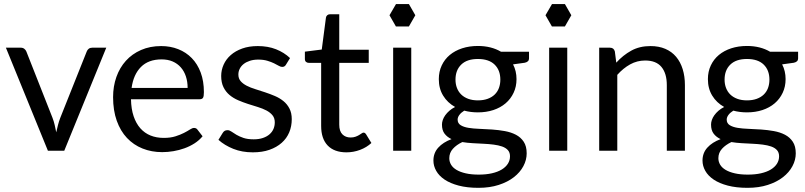

<svg xmlns="http://www.w3.org/2000/svg" viewBox="-20 -741 3960 944"><path d="M9 -506.5H82Q92.5 -506.5 99.5 -501Q106.5 -495.5 109.5 -488L238 -162Q245 -144 249 -126Q253 -108 256.5 -90.5Q260.5 -108 265 -126Q269.5 -144 276.5 -162L406.5 -488Q409.5 -496 416.2 -501.2Q423 -506.5 433 -506.5H502.5L296 0H215.5Z M772.5 -514.5Q818 -514.5 856.5 -499.2Q895 -484 923 -455.2Q951 -426.5 966.8 -384.2Q982.5 -342 982.5 -288Q982.5 -267 978 -260Q973.5 -253 961 -253H624Q625 -205 637 -169.5Q649 -134 670 -110.2Q691 -86.5 720 -74.8Q749 -63 785 -63Q818.5 -63 842.8 -70.8Q867 -78.5 884.5 -87.5Q902 -96.5 913.8 -104.2Q925.5 -112 934 -112Q945 -112 951 -103.5L976 -71Q959.5 -51 936.5 -36.2Q913.5 -21.5 887.2 -12Q861 -2.5 833 2.2Q805 7 777.5 7Q725 7 680.8 -10.8Q636.5 -28.5 604.2 -62.8Q572 -97 554 -147.5Q536 -198 536 -263.5Q536 -316.5 552.2 -362.5Q568.5 -408.5 599 -442.2Q629.5 -476 673.5 -495.2Q717.5 -514.5 772.5 -514.5ZM774.5 -449Q710 -449 673 -411.8Q636 -374.5 627 -308.5H902.5Q902.5 -339.5 894 -365.2Q885.5 -391 869 -409.8Q852.5 -428.5 828.8 -438.8Q805 -449 774.5 -449Z M1386 -423Q1380 -412 1367.5 -412Q1360 -412 1350.5 -417.5Q1341 -423 1327.2 -429.8Q1313.5 -436.5 1294.5 -442.2Q1275.5 -448 1249.5 -448Q1227 -448 1209 -442.2Q1191 -436.5 1178.2 -426.5Q1165.5 -416.5 1158.8 -403.2Q1152 -390 1152 -374.5Q1152 -355 1163.2 -342Q1174.5 -329 1193 -319.5Q1211.5 -310 1235 -302.8Q1258.5 -295.5 1283.2 -287.2Q1308 -279 1331.5 -269Q1355 -259 1373.5 -244Q1392 -229 1403.2 -207.2Q1414.5 -185.5 1414.5 -155Q1414.5 -120 1402 -90.2Q1389.5 -60.5 1365 -38.8Q1340.5 -17 1305 -4.5Q1269.5 8 1223 8Q1170 8 1127 -9.2Q1084 -26.5 1054 -53.5L1075 -87.5Q1079 -94 1084.5 -97.5Q1090 -101 1099 -101Q1108 -101 1118 -94Q1128 -87 1142.2 -78.5Q1156.5 -70 1176.8 -63Q1197 -56 1227.5 -56Q1253.5 -56 1273 -62.8Q1292.5 -69.5 1305.5 -81Q1318.5 -92.5 1324.8 -107.5Q1331 -122.5 1331 -139.5Q1331 -160.5 1319.8 -174.2Q1308.5 -188 1290 -197.8Q1271.5 -207.5 1247.8 -214.8Q1224 -222 1199.2 -230Q1174.5 -238 1150.8 -248.2Q1127 -258.5 1108.5 -274Q1090 -289.5 1078.8 -312.2Q1067.5 -335 1067.5 -367.5Q1067.5 -396.5 1079.5 -423.2Q1091.5 -450 1114.5 -470.2Q1137.5 -490.5 1171 -502.5Q1204.5 -514.5 1247.5 -514.5Q1297.5 -514.5 1337.2 -498.8Q1377 -483 1406 -455.5Z M1683.5 8Q1623.5 8 1591.2 -25.5Q1559 -59 1559 -122V-432H1498Q1490 -432 1484.5 -436.8Q1479 -441.5 1479 -451.5V-487L1562 -497.5L1582.5 -654Q1583.5 -661.5 1589 -666.2Q1594.5 -671 1603 -671H1648V-496.5H1793V-432H1648V-128Q1648 -96 1663.5 -80.5Q1679 -65 1703.5 -65Q1717.5 -65 1727.8 -68.8Q1738 -72.5 1745.5 -77Q1753 -81.5 1758.2 -85.2Q1763.5 -89 1767.5 -89Q1774.5 -89 1780 -80.5L1806 -38Q1783 -16.5 1750.5 -4.2Q1718 8 1683.5 8Z M2002 -506.5V0H1913V-506.5ZM2022 -666 1990.5 -721H1927L1895 -666L1926.5 -611H1990.5Z M2329.5 -515Q2362.5 -515 2391.2 -507.8Q2420 -500.5 2443.5 -486.5H2581V-453.5Q2581 -437 2560 -432.5L2502.5 -424.5Q2519.5 -392 2519.5 -352Q2519.5 -315 2505.2 -284.8Q2491 -254.5 2465.8 -233Q2440.5 -211.5 2405.8 -200Q2371 -188.5 2329.5 -188.5Q2294 -188.5 2262.5 -197Q2246.5 -187 2238.2 -175.5Q2230 -164 2230 -153Q2230 -135 2244.5 -125.8Q2259 -116.5 2283 -112.5Q2307 -108.5 2337.5 -107.5Q2368 -106.5 2399.8 -104.2Q2431.5 -102 2462 -96.5Q2492.5 -91 2516.5 -78.5Q2540.5 -66 2555 -44Q2569.5 -22 2569.5 13Q2569.5 45.5 2553.2 76Q2537 106.5 2506.5 130.2Q2476 154 2432 168.2Q2388 182.5 2332.5 182.5Q2277 182.5 2235.2 171.5Q2193.5 160.5 2166 142Q2138.5 123.5 2124.8 99.2Q2111 75 2111 48.5Q2111 11 2134.8 -15.2Q2158.5 -41.5 2200 -57Q2178.5 -67 2165.8 -83.8Q2153 -100.5 2153 -128.5Q2153 -139.5 2157 -151.2Q2161 -163 2169.2 -174.5Q2177.5 -186 2189.5 -196.5Q2201.5 -207 2217.5 -215Q2180 -236 2158.8 -270.8Q2137.5 -305.5 2137.5 -352Q2137.5 -389 2151.8 -419.2Q2166 -449.5 2191.5 -470.8Q2217 -492 2252.2 -503.5Q2287.5 -515 2329.5 -515ZM2487.5 27.5Q2487.5 8.5 2477 -3Q2466.5 -14.5 2448.5 -20.8Q2430.5 -27 2407 -30Q2383.5 -33 2357.5 -34.2Q2331.5 -35.5 2304.5 -37Q2277.5 -38.5 2253 -42.5Q2224.5 -29 2206.8 -9.5Q2189 10 2189 37Q2189 54 2197.8 68.8Q2206.5 83.5 2224.5 94.2Q2242.5 105 2269.8 111.2Q2297 117.5 2334 117.5Q2370 117.5 2398.5 111Q2427 104.5 2446.8 92.5Q2466.5 80.5 2477 64Q2487.5 47.5 2487.5 27.5ZM2329.5 -247.5Q2356.5 -247.5 2377.2 -255Q2398 -262.5 2412 -276Q2426 -289.5 2433 -308.2Q2440 -327 2440 -349.5Q2440 -396 2411.8 -423.5Q2383.5 -451 2329.5 -451Q2276 -451 2247.8 -423.5Q2219.5 -396 2219.5 -349.5Q2219.5 -327 2226.8 -308.2Q2234 -289.5 2248 -276Q2262 -262.5 2282.5 -255Q2303 -247.5 2329.5 -247.5Z M2769 -506.5V0H2680V-506.5ZM2789 -666 2757.5 -721H2694L2662 -666L2693.5 -611H2757.5Z M2926 0V-506.5H2979Q2998 -506.5 3003 -488L3010 -433Q3043 -469.5 3083.8 -492Q3124.5 -514.5 3178 -514.5Q3219.5 -514.5 3251.2 -500.8Q3283 -487 3304.2 -461.8Q3325.5 -436.5 3336.5 -401Q3347.5 -365.5 3347.5 -322.5V0H3258.5V-322.5Q3258.5 -380 3232.2 -411.8Q3206 -443.5 3152 -443.5Q3112.5 -443.5 3078.2 -424.5Q3044 -405.5 3015 -373V0Z M3652.5 -515Q3685.5 -515 3714.2 -507.8Q3743 -500.5 3766.5 -486.5H3904V-453.5Q3904 -437 3883 -432.5L3825.5 -424.5Q3842.5 -392 3842.5 -352Q3842.5 -315 3828.2 -284.8Q3814 -254.5 3788.8 -233Q3763.5 -211.5 3728.8 -200Q3694 -188.5 3652.5 -188.5Q3617 -188.5 3585.5 -197Q3569.5 -187 3561.2 -175.5Q3553 -164 3553 -153Q3553 -135 3567.5 -125.8Q3582 -116.5 3606 -112.5Q3630 -108.5 3660.5 -107.5Q3691 -106.5 3722.8 -104.2Q3754.5 -102 3785 -96.5Q3815.5 -91 3839.5 -78.5Q3863.5 -66 3878 -44Q3892.5 -22 3892.5 13Q3892.5 45.5 3876.2 76Q3860 106.5 3829.5 130.2Q3799 154 3755 168.2Q3711 182.5 3655.5 182.5Q3600 182.5 3558.2 171.5Q3516.5 160.5 3489 142Q3461.5 123.5 3447.8 99.2Q3434 75 3434 48.5Q3434 11 3457.8 -15.2Q3481.5 -41.5 3523 -57Q3501.5 -67 3488.8 -83.8Q3476 -100.5 3476 -128.5Q3476 -139.5 3480 -151.2Q3484 -163 3492.2 -174.5Q3500.5 -186 3512.5 -196.5Q3524.5 -207 3540.5 -215Q3503 -236 3481.8 -270.8Q3460.5 -305.5 3460.5 -352Q3460.5 -389 3474.8 -419.2Q3489 -449.5 3514.5 -470.8Q3540 -492 3575.2 -503.5Q3610.5 -515 3652.5 -515ZM3810.5 27.5Q3810.5 8.5 3800 -3Q3789.5 -14.5 3771.5 -20.8Q3753.5 -27 3730 -30Q3706.5 -33 3680.5 -34.2Q3654.5 -35.5 3627.5 -37Q3600.5 -38.5 3576 -42.5Q3547.5 -29 3529.8 -9.5Q3512 10 3512 37Q3512 54 3520.8 68.8Q3529.5 83.5 3547.5 94.2Q3565.5 105 3592.8 111.2Q3620 117.5 3657 117.5Q3693 117.5 3721.5 111Q3750 104.5 3769.8 92.5Q3789.5 80.5 3800 64Q3810.5 47.5 3810.5 27.5ZM3652.5 -247.5Q3679.5 -247.5 3700.2 -255Q3721 -262.5 3735 -276Q3749 -289.5 3756 -308.2Q3763 -327 3763 -349.5Q3763 -396 3734.8 -423.5Q3706.5 -451 3652.5 -451Q3599 -451 3570.8 -423.5Q3542.5 -396 3542.5 -349.5Q3542.5 -327 3549.8 -308.2Q3557 -289.5 3571 -276Q3585 -262.5 3605.5 -255Q3626 -247.5 3652.5 -247.5Z"/></svg>

Font: LatoHex
Style: Regular
Weight: 400
Designer: Lukasz Dziedzic
Foundry: tyPoland Lukasz Dziedzic
Version: Version 1.104; Western+Polish opensource